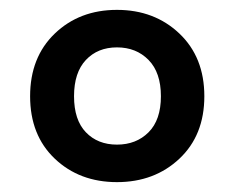

<svg xmlns="http://www.w3.org/2000/svg" viewBox="-20 -710 476 389"><path d="M91 -388.5Q41 -436 41 -515Q41 -594 91 -642Q141 -690 217 -690Q293 -690 343.5 -642Q394 -594 394 -515Q394 -436 343.5 -388.5Q293 -341 217 -341Q141 -341 91 -388.5ZM154 -588.5Q130 -563 130 -515Q130 -467 154 -442Q178 -417 217 -417Q256 -417 281 -442Q306 -467 306 -515Q306 -563 281 -588.5Q256 -614 217 -614Q178 -614 154 -588.5Z"/></svg>

Font: Convergence
Style: Regular
Weight: 400
Designer: Nicolas Silva and John Vargas
Foundry: Nicolas Silva and Jonh Vargas
Version: Version 1.002